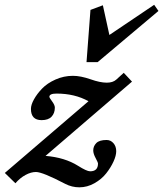

<svg xmlns="http://www.w3.org/2000/svg" viewBox="-76 -759 686 808"><path d="M288.1 -497.6 304.7 -717.3 356.9 -736.8 384.3 -611.8 572.8 -738.8 590.8 -712.9 335 -497.6ZM413.1 -122.6Q413.1 -104 401.6 -78.9Q390.1 -53.7 370.8 -29.3Q351.6 -4.9 321.3 12.2Q291 29.3 257.8 29.3Q226.6 29.3 198.2 14.6Q103 -35.2 75.2 -35.2Q54.7 -35.2 31.7 -22.9Q8.8 -10.7 -11.2 12.2L-55.7 -31.2L296.4 -333Q238.8 -365.2 162.1 -365.2Q131.8 -365.2 131.8 -351.6Q131.8 -347.7 143.3 -332.3Q154.8 -316.9 154.8 -306.2Q154.8 -282.7 141.1 -268.1Q127.4 -253.4 99.1 -253.4Q54.2 -253.4 54.2 -300.8Q54.2 -317.9 66.9 -340.8Q79.6 -363.8 101.1 -386.2Q122.6 -408.7 157.5 -424.3Q192.4 -439.9 231 -439.9Q263.2 -439.9 305.2 -425.3Q345.2 -411.1 373.5 -411.1Q398.9 -411.1 413.1 -423.8L444.8 -452.6L479.5 -415.5L115.7 -103Q196.8 -96.2 252 -61.5Q289.1 -38.1 303.2 -38.1Q336.4 -38.1 336.4 -70.8Q336.4 -75.2 326.4 -93.8Q316.4 -112.3 316.4 -126Q316.4 -143.6 329.1 -156.7Q341.8 -169.9 372.6 -169.9Q389.6 -169.9 401.4 -156.5Q413.1 -143.1 413.1 -122.6Z"/></svg>

Font: Elstob ExtraBold
Style: Italic
Weight: 800
Italic angle: -20°
Designer: Peter S. Baker
Version: Version 1.015